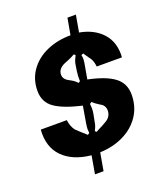

<svg xmlns="http://www.w3.org/2000/svg" viewBox="-168 -956 976 1157"><g transform="rotate(-20 320.0 -377.0)"><path d="M258 -20Q141 -32 78 -96Q15 -160 23 -270H190Q196 -226 217 -200Q221 -196 247 -172Q262 -160 279 -143L291 -151Q289 -169 289 -176Q289 -187 293 -213L311 -319Q194 -346 139 -384.5Q84 -423 84 -495Q84 -570 124.5 -626.5Q165 -683 234 -713Q303 -743 386 -743L405 -849H459L440 -741Q533 -724 585.5 -665.5Q638 -607 632 -512H470Q467 -543 455 -564Q447 -576 442 -582Q432 -595 420 -614L407 -608Q410 -595 410 -579Q410 -571 408 -559L390 -458Q502 -435 556 -394.5Q610 -354 610 -282Q610 -205 571 -146.5Q532 -88 464.5 -55Q397 -22 313 -19L293 95H238ZM345 -464Q343 -496 348 -527L355 -572Q359 -592 374 -620L365 -628Q339 -613 320 -606Q301 -599 295 -596Q251 -576 251 -539Q251 -509 285 -492Q289 -490 303 -482Q317 -474 335 -456ZM335 -142Q357 -155 377 -164L405 -180Q442 -201 442 -242Q442 -264 425 -281Q419 -285 402.5 -295Q386 -305 367 -322L355 -314Q357 -294 357 -286Q357 -270 354 -252L345 -206Q343 -192 339.5 -180.5Q336 -169 326 -150Z"/></g></svg>

Font: Open Sauce Sans Black Italic
Style: Regular
Weight: 900
Italic angle: -10°
Designer: Alfredo Marco Pradil
Foundry: Creative Sauce Fz LLC
Version: Version 1.477